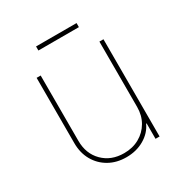

<svg xmlns="http://www.w3.org/2000/svg" viewBox="-161 -802 890 933"><g transform="rotate(-30 284.0 -336.0)"><path d="M448.9 -179V-545.5H471.6V0H448.9V-86.6H446Q426.8 -44 383 -18.5Q339.1 7.1 282.7 7.1Q228 7.1 186.1 -16.7Q144.2 -40.5 120.4 -82.4Q96.6 -124.3 96.6 -179V-545.5H119.3V-179Q119.3 -106.5 164.8 -61.1Q210.2 -15.6 282.7 -15.6Q331 -15.6 368.4 -36.6Q405.9 -57.5 427.4 -94.5Q448.9 -131.4 448.9 -179ZM397.7 -679V-656.2H170.5V-679Z"/></g></svg>

Font: Inter Thin BETA
Style: Regular
Weight: 100
Designer: Rasmus Andersson
Foundry: rsms
Version: Version 3.011;git-f93a4a705